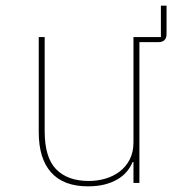

<svg xmlns="http://www.w3.org/2000/svg" viewBox="-20 -647 640 679"><path d="M569 -527Q569 -498 540 -498H473V0H452V-74H449Q442 -57 429.5 -41.5Q417 -26 397.5 -14Q378 -2 351.5 5Q325 12 291 12Q205 12 161 -37Q117 -86 117 -180V-516H138V-183Q138 -90 178.5 -48.5Q219 -7 294 -7Q325 -7 353.5 -15.5Q382 -24 404 -41Q426 -58 439 -83.5Q452 -109 452 -144V-516H549V-627H569Z"/></svg>

Font: IBM Plex Mono Thin
Style: Regular
Weight: 100
Monospace: yes
Designer: Mike Abbink, Paul van der Laan, Pieter van Rosmalen
Foundry: Bold Monday
Version: Version 2.3